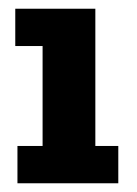

<svg xmlns="http://www.w3.org/2000/svg" viewBox="-20 -420 313 440"><path d="M20 0V-85.5H77.6V-314.5H15V-400H198.5V-85.5H251.1V0Z"/></svg>

Font: Rokkitt SemiBold
Style: Regular
Weight: 600
Designer: Vernon Adams
Foundry: Vernon Adams
Version: Version 3.103